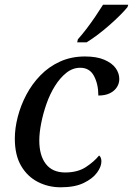

<svg xmlns="http://www.w3.org/2000/svg" viewBox="-20 -786 565 816"><path d="M238 10Q185 10 140.5 -13Q96 -36 69.5 -81.5Q43 -127 43 -197Q43 -241 55.5 -289.5Q68 -338 92 -383.5Q116 -429 152 -466Q188 -503 235.5 -524.5Q283 -546 341 -546Q391 -546 423.5 -532Q456 -518 471.5 -496.5Q487 -475 487 -450Q487 -431 476.5 -415Q466 -399 446.5 -389.5Q427 -380 398 -380Q398 -428 379.5 -463Q361 -498 321 -498Q289 -498 262 -476.5Q235 -455 213.5 -420.5Q192 -386 177.5 -344.5Q163 -303 155 -262Q147 -221 147 -189Q147 -125 175 -89Q203 -53 257 -53Q310 -53 345 -76Q380 -99 401 -125Q406 -122 408.5 -115Q411 -108 411 -100Q411 -78 392.5 -52.5Q374 -27 336 -8.5Q298 10 238 10ZM308 -606 311 -619Q329 -639 348 -664Q367 -689 385 -715.5Q403 -742 418 -766H525L522 -756Q510 -741 490 -721Q470 -701 445.5 -679.5Q421 -658 396 -639Q371 -620 348 -606Z"/></svg>

Font: Noto Serif
Style: Italic
Weight: 400
Italic angle: -12°
Designer: Monotype Design Team
Foundry: Monotype Imaging Inc.
Version: Version 2.013